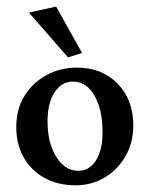

<svg xmlns="http://www.w3.org/2000/svg" viewBox="-20 -550 450 576"><path d="M207 5.9Q153.8 5.9 113.8 -16.1Q73.7 -38.1 51.3 -77.4Q28.8 -116.7 28.8 -168Q28.8 -223.6 54.2 -263.7Q79.6 -303.7 120.8 -325.4Q162.1 -347.2 210.4 -347.2Q286.1 -347.2 333 -298.8Q379.9 -250.5 379.9 -173.8Q379.9 -123 356.9 -82.3Q334 -41.5 294.7 -17.8Q255.4 5.9 207 5.9ZM214.8 -37.6Q248.5 -37.6 268.1 -69.1Q287.6 -100.6 287.6 -153.3Q287.6 -221.2 263.4 -263.2Q239.3 -305.2 199.2 -305.2Q164.6 -305.2 143.6 -272.9Q122.6 -240.7 122.6 -186Q122.6 -121.6 148.7 -79.6Q174.8 -37.6 214.8 -37.6ZM184.1 -377.9 66.9 -512.2 148.4 -530.3 226.1 -391.1Z"/></svg>

Font: Lateef Medium
Style: Regular
Weight: 500
Designer: SIL International
Foundry: SIL International
Version: Version 4.200